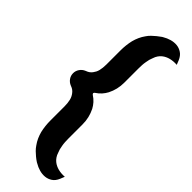

<svg xmlns="http://www.w3.org/2000/svg" viewBox="-321 -834 1011 1011"><g transform="rotate(45 184.5 -328.5)"><path d="M254.9 23.4Q259.3 37.6 266.6 48.1Q273.9 58.6 282.7 65.7Q291.5 72.8 301.3 77.4Q311 82 320.8 84.5Q343.3 90.3 369.1 88.4L359.4 112.8Q349.1 137.2 332 148.4Q314.9 159.7 295.2 161.6Q275.4 163.6 254.6 157.7Q233.9 151.9 216.3 141.1Q214.8 140.1 210.9 138.2Q198.7 130.4 187 120.6Q176.8 112.3 165.5 101.3Q154.3 90.3 146 77.6Q134.8 62 127.2 45.2Q119.6 28.3 114.7 9.8Q106 -27.3 106 -67.9V-172.9Q106 -185.5 104.7 -196.5Q103.5 -207.5 101.1 -217.8Q98.6 -227.5 94.5 -235.6Q90.3 -243.7 85 -250.5Q73.7 -265.6 55.7 -272Q53.7 -272.9 52.2 -273.4Q35.2 -280.3 24.7 -294.9Q14.2 -309.6 14.2 -328.1Q14.2 -346.2 24.7 -361.3Q35.2 -376.5 52.2 -383.3Q53.7 -383.8 55.7 -384.8Q73.7 -391.1 85 -406.2Q90.3 -413.1 94.5 -421.1Q98.6 -429.2 101.1 -439Q103.5 -449.2 104.7 -460.2Q106 -471.2 106 -483.9V-588.9Q106 -628.9 114.7 -666.5Q119.6 -685.1 127.2 -701.9Q134.8 -718.8 146 -734.4Q154.3 -747.1 165.5 -757.8Q176.8 -768.6 187 -776.9Q198.7 -786.1 210.9 -794.9Q214.8 -796.9 216.3 -797.9Q233.9 -808.6 254.6 -814.5Q275.4 -820.3 295.2 -818.4Q314.9 -816.4 332 -804.9Q349.1 -793.5 359.4 -769.5L369.1 -745.1Q343.3 -747.1 320.8 -741.2Q311 -738.8 301.3 -734.1Q291.5 -729.5 282.7 -722.4Q273.9 -715.3 266.6 -704.8Q259.3 -694.3 254.9 -680.2Q251 -670.9 248.3 -661.4Q245.6 -651.9 244.1 -640.6Q241.7 -627.9 241 -615.2Q240.2 -602.5 240.2 -588.9V-483.9Q240.2 -457.5 234.6 -434.3Q229 -411.1 218.3 -390.1Q210 -374.5 197.8 -360.8Q185.5 -347.2 168.9 -336.4Q167 -335 165.5 -333.3Q164.1 -331.5 163.1 -328.1Q164.1 -325.2 165.5 -323.5Q167 -321.8 168.9 -320.3Q185.5 -309.6 197.8 -295.9Q210 -282.2 218.3 -266.6Q229 -245.1 234.6 -221.9Q240.2 -198.7 240.2 -172.9V-67.9Q240.2 -54.2 241 -41.5Q241.7 -28.8 244.1 -16.1Q245.6 -4.9 248.3 4.6Q251 14.2 254.9 23.4Z"/></g></svg>

Font: Millunium
Style: Bold
Weight: 700
Designer: kolcsarzsolt
Foundry: Kolcsar Szilard Zsolt
Version: Version 2.000980; 2016